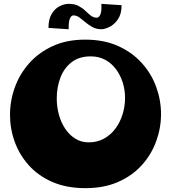

<svg xmlns="http://www.w3.org/2000/svg" viewBox="-20 -965 889 998"><path d="M424 13Q326 13 252.5 -19Q179 -51 130 -105.5Q81 -160 56.5 -228Q32 -296 32 -368Q32 -441 57 -510.5Q82 -580 131.5 -636Q181 -692 254 -725.5Q327 -759 422 -759Q520 -759 593.5 -726Q667 -693 717 -637.5Q767 -582 792 -513Q817 -444 817 -372Q817 -300 792 -231Q767 -162 717.5 -107Q668 -52 594.5 -19.5Q521 13 424 13ZM441 -225Q486 -225 521.5 -245Q557 -265 581 -298Q605 -331 617.5 -372Q630 -413 630 -456Q630 -499 617.5 -537.5Q605 -576 582 -606.5Q559 -637 526 -654.5Q493 -672 452 -672Q391 -672 352 -641.5Q313 -611 294 -561.5Q275 -512 275 -453Q275 -410 286 -369.5Q297 -329 318.5 -296.5Q340 -264 371 -244.5Q402 -225 441 -225ZM337 -813 232 -820Q232 -865 248.5 -892.5Q265 -920 289.5 -932.5Q314 -945 337 -945Q368 -945 388.5 -934Q409 -923 423.5 -909Q438 -895 452 -884Q466 -873 483 -873Q494 -873 501.5 -889Q509 -905 507 -945L612 -938Q612 -893 593.5 -865.5Q575 -838 550 -825.5Q525 -813 507 -813Q481 -813 461 -824Q441 -835 424.5 -849Q408 -863 393 -874Q378 -885 361 -885Q351 -885 343.5 -869Q336 -853 337 -813Z"/></svg>

Font: Marhey
Style: Bold
Weight: 700
Designer: Nur Syamsi & Bustanul Arifin
Foundry: Namelatype
Version: Version 1.000